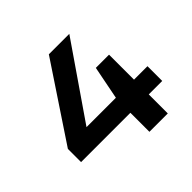

<svg xmlns="http://www.w3.org/2000/svg" viewBox="-167 -869 1049 1049"><g transform="rotate(-45 358.0 -344.0)"><path d="M426 0V-147H45V-249L337 -688H495L201 -261H428L466 -454H568V-261H672V-147H568V0Z"/></g></svg>

Font: Saira SemiExpanded SemiBold
Style: Regular
Weight: 600
Width: 6
Designer: Hector Gatti with collaboration of the Omnibus-Type team
Foundry: Omnibus-Type
Version: Version 1.101